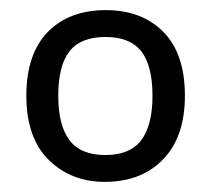

<svg xmlns="http://www.w3.org/2000/svg" viewBox="-20 -742 416 379"><path d="M345 -553Q345 -472 302 -427.5Q259 -383 187 -383Q120 -383 76 -426.5Q32 -470 32 -553Q32 -635 74 -678.5Q116 -722 189 -722Q260 -722 302.5 -679Q345 -636 345 -553ZM95 -553Q95 -495 117 -465.5Q139 -436 188 -436Q237 -436 259 -465.5Q281 -495 281 -553Q281 -612 259 -640.5Q237 -669 188 -669Q139 -669 117 -640.5Q95 -612 95 -553Z"/></svg>

Font: Noto Sans Old North Arabian
Style: Regular
Weight: 400
Designer: Monotype Design Team
Foundry: Monotype Imaging Inc.
Version: Version 2.001; ttfautohint (v1.8.4.7-5d5b)